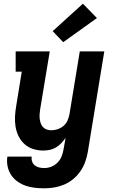

<svg xmlns="http://www.w3.org/2000/svg" viewBox="-20 -809 640 1042"><path d="M220 213Q194 213 168 210Q142 207 118 198.5Q94 190 73.5 175Q53 160 39.5 139Q26 118 21 92.5Q16 67 20 41H152Q150 55 154.5 68Q159 81 169.5 89Q180 97 193 100Q206 103 220 103Q240 103 259 95.5Q278 88 292.5 73Q307 58 314.5 39Q322 20 325 1L336 -61Q325 -45 312 -31.5Q299 -18 283 -8.5Q267 1 249.5 4.5Q232 8 214 8Q186 8 159.5 -0.5Q133 -9 113 -27Q93 -45 81 -69.5Q69 -94 64.5 -121Q60 -148 61.5 -177Q63 -206 68 -234L98 -420H65V-530H250L198 -216Q196 -203 195 -190Q194 -177 195.5 -164.5Q197 -152 201 -140Q205 -128 213.5 -119Q222 -110 234 -106Q246 -102 259 -102Q276 -102 293.5 -108Q311 -114 325 -126Q339 -138 346.5 -155Q354 -172 357 -189L413 -530H546L456 19Q451 46 441.5 72Q432 98 415.5 121.5Q399 145 376.5 163.5Q354 182 327.5 193Q301 204 274 208.5Q247 213 220 213ZM323 -580 266 -640 430 -789 506 -711Z"/></svg>

Font: Iosevka Slab XBdEx
Style: Italic
Weight: 800
Width: 7
Italic angle: -9°
Monospace: yes
Designer: Belleve Invis
Foundry: Belleve Invis
Version: Version 11.1.1; ttfautohint (v1.8.3)